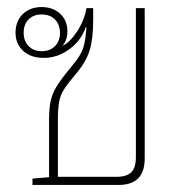

<svg xmlns="http://www.w3.org/2000/svg" viewBox="-20 -524 521 544"><path d="M72 0V-18L119 -22V-184Q119 -216 123.5 -237.5Q128 -259 141 -280Q154 -301 179 -331Q196 -351 205.5 -366.5Q215 -382 219 -400.5Q223 -419 225 -447H223Q210 -409 176.5 -384.5Q143 -360 104 -360Q67 -360 45.5 -380Q24 -400 24 -431Q24 -464 44.5 -484Q65 -504 98 -504Q130 -504 150.5 -485Q171 -466 171 -435Q171 -411 157 -394Q178 -404 198.5 -435Q219 -466 225 -501H244V-467Q244 -414 234 -381.5Q224 -349 197 -317Q174 -290 162.5 -272.5Q151 -255 147.5 -235.5Q144 -216 144 -184V-23H310Q339 -23 352 -36Q365 -49 365 -79V-501H390V-75Q390 0 316 0ZM98 -379Q122 -379 136 -393.5Q150 -408 150 -431Q150 -454 136 -468.5Q122 -483 98 -483Q75 -483 61 -469Q47 -455 47 -431Q47 -408 61 -393.5Q75 -379 98 -379Z"/></svg>

Font: Noto Sans Thai Looped UI Thin
Style: Regular
Weight: 100
Designer: Cadson Demak Team
Foundry: Cadson Demak Co., Ltd.
Version: Version 1.000; ttfautohint (v1.8.4.7-5d5b)